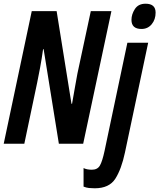

<svg xmlns="http://www.w3.org/2000/svg" viewBox="-22 -774 858 1034"><path d="M816 -706Q816 -754 762 -754Q723 -754 704.5 -725.5Q686 -697 686 -667Q686 -618 740 -618Q774 -618 795 -643.5Q816 -669 816 -706ZM109 0 178 -328Q184 -356 193.5 -407Q203 -458 210 -509H213L295 0H426L578 -714H467L395 -378Q390 -350 382 -306Q374 -262 366 -215H363L283 -714H149L-2 0ZM651 47 776 -544H664L541 39Q529 95 516 117.5Q503 140 473 140Q445 140 428 131V231Q443 237 457.5 238.5Q472 240 488 240Q566 240 599 188.5Q632 137 651 47Z"/></svg>

Font: Noto Sans Display Condensed
Style: Bold Italic
Weight: 700
Width: 3
Designer: Monotype Design team
Foundry: Monotype Imaging Inc.
Version: 1.000